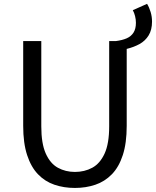

<svg xmlns="http://www.w3.org/2000/svg" viewBox="-20 -942 793 976"><path d="M624.1 -693.4 570.2 -733.4Q601.4 -737.5 623.8 -747.1Q646.2 -756.8 658.6 -776.1Q670.9 -795.4 670.9 -826.2Q670.9 -843.1 666.6 -860.1Q662.4 -877.2 655.1 -890.2L727.6 -922.5Q738.8 -904.1 745.8 -880.7Q752.8 -857.3 752.8 -832.1Q752.8 -790 735.5 -762Q718.3 -734.1 689.3 -718.1Q660.2 -702.2 624.1 -693.4ZM360.8 13.4Q304.7 13.4 256.8 -2.9Q208.8 -19.2 173.2 -56.1Q137.7 -93 117.8 -153.8Q97.9 -214.5 97.9 -302.4V-733.4H189.9V-299.9Q189.9 -212.2 212.7 -161.4Q235.5 -110.5 274.3 -89.3Q313.1 -68 360.8 -68Q409.8 -68 449 -89.3Q488.3 -110.5 511.7 -161.4Q535 -212.2 535 -299.9V-733.4H624.1V-302.4Q624.1 -214.5 604.3 -153.8Q584.6 -93 548.6 -56.1Q512.7 -19.2 464.6 -2.9Q416.5 13.4 360.8 13.4Z"/></svg>

Font: Noto Sans TC
Style: Regular
Weight: 100
Designer: Ryoko NISHIZUKA 西塚涼子 (kana, bopomofo & ideographs); Paul D. Hunt (Latin, Greek & Cyrillic); Sandoll Communications 산돌커뮤니
Foundry: Adobe
Version: Version 2.004;hotconv 1.0.118;makeotfexe 2.5.65603